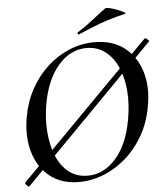

<svg xmlns="http://www.w3.org/2000/svg" viewBox="-55 -840 778 902"><g transform="rotate(-5 333.5 -389.0)"><path d="M47 12Q45 14 39.5 10Q34 6 30.5 0.5Q27 -5 29 -7L647 -633Q649 -635 654.5 -631.5Q660 -628 664.5 -623.5Q669 -619 666 -617ZM282 12Q199 12 144.5 -31.5Q90 -75 68.5 -149Q47 -223 63 -313Q75 -383 107 -442Q139 -501 186 -544.5Q233 -588 290.5 -612Q348 -636 410 -636Q496 -636 551.5 -592.5Q607 -549 629 -476Q651 -403 634 -313Q621 -238 586.5 -178Q552 -118 504 -76Q456 -34 399 -11Q342 12 282 12ZM325 -14Q401 -14 458.5 -79.5Q516 -145 536 -260Q549 -331 544 -394Q539 -457 517.5 -506Q496 -555 458.5 -583.5Q421 -612 371 -612Q294 -612 237 -546Q180 -480 160 -366Q148 -298 153 -235Q158 -172 178.5 -122Q199 -72 236 -43Q273 -14 325 -14ZM342 -679Q338 -677 335.5 -682.5Q333 -688 337 -689Q377 -714 410 -740.5Q443 -767 475 -790Q479 -793 496 -789Q513 -785 532 -777.5Q551 -770 562 -764Q573 -758 564 -756Q497 -740 445 -721Q393 -702 342 -679Z"/></g></svg>

Font: Cormorant Garamond Light SemiBold
Style: Italic
Weight: 600
Italic angle: -10°
Version: Version 4.001